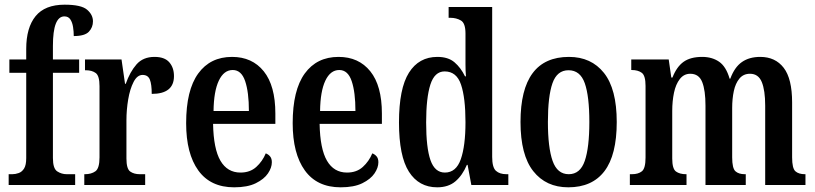

<svg xmlns="http://www.w3.org/2000/svg" viewBox="-20 -790 3481 820"><path d="M17 0V-46H33Q46 -46 60 -51Q74 -56 83 -70.5Q92 -85 92 -115V-479H20V-536H92V-581Q92 -672 132 -721Q172 -770 256 -770Q327 -770 352 -748.5Q377 -727 377 -699Q377 -673 359.5 -654.5Q342 -636 295 -636Q295 -655 292 -674.5Q289 -694 280.5 -707Q272 -720 255 -720Q206 -720 206 -594V-536H318V-479H206V-115Q206 -70 224.5 -58Q243 -46 265 -46H301V0Z M340 0V-46H343Q370 -46 387.5 -58.5Q405 -71 405 -118V-422Q405 -466 389 -478Q373 -490 346 -490H343V-536H499L514 -432H517Q535 -483 563 -515Q591 -547 640 -547Q683 -547 703 -524Q723 -501 723 -465Q723 -389 628 -389Q628 -430 620 -450Q612 -470 589 -470Q566 -470 550.5 -440Q535 -410 527.5 -365.5Q520 -321 520 -276V-113Q520 -69 536 -57.5Q552 -46 577 -46H600V0Z M980 10Q879 10 827 -62Q775 -134 775 -264Q775 -405 826.5 -476Q878 -547 971 -547Q1057 -547 1106.5 -485.5Q1156 -424 1156 -305V-261H890Q892 -154 921.5 -103.5Q951 -53 1007 -53Q1048 -53 1074.5 -77Q1101 -101 1115 -135Q1126 -131 1133.5 -122Q1141 -113 1141 -97Q1141 -74 1124.5 -49.5Q1108 -25 1072.5 -7.5Q1037 10 980 10ZM1043 -316Q1043 -396 1027 -443.5Q1011 -491 974 -491Q936 -491 914.5 -445.5Q893 -400 892 -316Z M1435 10Q1334 10 1282 -62Q1230 -134 1230 -264Q1230 -405 1281.5 -476Q1333 -547 1426 -547Q1512 -547 1561.5 -485.5Q1611 -424 1611 -305V-261H1345Q1347 -154 1376.5 -103.5Q1406 -53 1462 -53Q1503 -53 1529.5 -77Q1556 -101 1570 -135Q1581 -131 1588.5 -122Q1596 -113 1596 -97Q1596 -74 1579.5 -49.5Q1563 -25 1527.5 -7.5Q1492 10 1435 10ZM1498 -316Q1498 -396 1482 -443.5Q1466 -491 1429 -491Q1391 -491 1369.5 -445.5Q1348 -400 1347 -316Z M1847 10Q1769 10 1726.5 -56.5Q1684 -123 1684 -267Q1684 -412 1726.5 -479.5Q1769 -547 1848 -547Q1894 -547 1921 -524Q1948 -501 1966 -464H1970Q1968 -487 1968 -515.5Q1968 -544 1968 -572V-647Q1968 -691 1948.5 -702.5Q1929 -714 1903 -714H1896V-760H2082V-120Q2082 -75 2098 -60.5Q2114 -46 2143 -46H2151V0H1993L1977 -86H1974Q1955 -41 1925 -15.5Q1895 10 1847 10ZM1880 -53Q1928 -53 1948 -110Q1968 -167 1968 -268Q1968 -372 1949 -428.5Q1930 -485 1879 -485Q1836 -485 1818 -428.5Q1800 -372 1800 -267Q1800 -159 1818.5 -106Q1837 -53 1880 -53Z M2407 10Q2312 10 2257.5 -59Q2203 -128 2203 -269Q2203 -547 2410 -547Q2505 -547 2559.5 -478.5Q2614 -410 2614 -269Q2614 -128 2561.5 -59Q2509 10 2407 10ZM2409 -46Q2458 -46 2477.5 -103Q2497 -160 2497 -269Q2497 -379 2477.5 -434.5Q2458 -490 2408 -490Q2359 -490 2339.5 -434.5Q2320 -379 2320 -269Q2320 -160 2340 -103Q2360 -46 2409 -46Z M2670 0V-46H2679Q2706 -46 2721.5 -58.5Q2737 -71 2737 -117V-423Q2737 -467 2721 -479Q2705 -491 2678 -491H2676V-536H2836L2847 -459H2852Q2870 -505 2899.5 -526Q2929 -547 2979 -547Q3021 -547 3051 -526.5Q3081 -506 3096 -454H3099Q3117 -503 3148.5 -525Q3180 -547 3227 -547Q3291 -547 3327 -500.5Q3363 -454 3363 -352V-118Q3363 -71 3377 -58.5Q3391 -46 3418 -46H3420V0H3248V-339Q3248 -404 3233.5 -439.5Q3219 -475 3183 -475Q3155 -475 3138 -454.5Q3121 -434 3114 -401Q3107 -368 3107 -329V-118Q3107 -71 3121 -58.5Q3135 -46 3161 -46H3165V0H2993V-339Q2993 -404 2979 -439.5Q2965 -475 2928 -475Q2901 -475 2883.5 -452.5Q2866 -430 2858.5 -394Q2851 -358 2851 -316V-113Q2851 -69 2867 -57.5Q2883 -46 2910 -46H2912V0Z"/></svg>

Font: Noto Serif ExtraCondensed SemiBold
Style: Regular
Weight: 600
Width: 2
Designer: Monotype Design Team
Foundry: Monotype Imaging Inc.
Version: Version 2.015; ttfautohint (v1.8.4.7-5d5b)